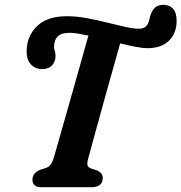

<svg xmlns="http://www.w3.org/2000/svg" viewBox="-20 -779 755 799"><path d="M345.5 -113.5Q341.5 -96.5 345 -89.2Q348.5 -82 357.5 -78.5L385 -69.5Q408.5 -57.5 407.5 -37Q407 -18 394.8 -9Q382.5 0 363.5 0H151Q132 0 123.2 -9Q114.5 -18 115 -32Q115.5 -47 123.8 -56.5Q132 -66 146 -72L170.5 -80Q183.5 -84 191.2 -94.8Q199 -105.5 205.5 -128.5Q212.5 -152.5 225.5 -198.2Q238.5 -244 255 -302Q271.5 -360 288.8 -421Q306 -482 321.5 -537Q337 -592 348 -631Q324.5 -636 304.5 -639.2Q284.5 -642.5 269.5 -642.5Q235 -642.5 220.2 -627.5Q205.5 -612.5 205 -586Q204.5 -576.5 207.8 -567.5Q211 -558.5 211 -545.5Q211 -523 196.8 -507.2Q182.5 -491.5 156.5 -491.5Q126.5 -491.5 108.2 -511.5Q90 -531.5 91 -568Q92 -629.5 134.5 -670.5Q177 -711.5 258 -711.5Q298.5 -711.5 341.5 -703.5Q384.5 -695.5 425.2 -685.2Q466 -675 500.5 -667.2Q535 -659.5 558 -659.5Q588.5 -659.5 598 -686Q601 -693.5 602 -699.2Q603 -705 604.5 -710.5Q611 -733.5 623.8 -746.2Q636.5 -759 661 -759Q686 -759 700.8 -742Q715.5 -725 715 -690.5Q714.5 -639.5 682.5 -609Q650.5 -578.5 594.5 -578.5Q573.5 -578.5 543.8 -584.2Q514 -590 480 -598.5Q466 -548.5 449.8 -490.8Q433.5 -433 417.2 -374.8Q401 -316.5 386.8 -264.2Q372.5 -212 361.5 -172.5Q350.5 -133 345.5 -113.5Z"/></svg>

Font: Fraunces 72pt SuperSoft SemiBold
Style: Italic
Weight: 600
Italic angle: -16°
Version: Version 1.000;[b76b70a41]